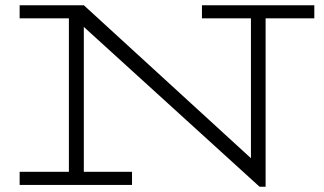

<svg xmlns="http://www.w3.org/2000/svg" viewBox="-20 -706 1236 733"><path d="M971 7 209 -686H300L938 -102V-669H994V7ZM55 0V-50H484V0ZM243 -15V-686H300V-15ZM55 -636V-686H300V-636ZM751 -636V-686H1180V-636Z"/></svg>

Font: BioRhyme SemiExpanded Light
Style: Regular
Weight: 300
Width: 6
Designer: Aoife Mooney
Foundry: Aoife Mooney Type
Version: Version 1.600;gftools[0.9.33]